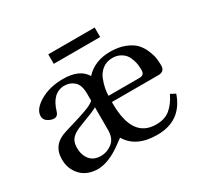

<svg xmlns="http://www.w3.org/2000/svg" viewBox="-141 -838 1079 1032"><g transform="rotate(-30 398.5 -322.0)"><path d="M437 -301H626Q646 -301 653 -309Q660 -317 660 -333Q660 -347 658.5 -362Q657 -377 650.5 -397Q644 -417 633 -431.5Q622 -446 602 -456.5Q582 -467 556 -467Q520 -467 494.5 -447.5Q469 -428 457.5 -398.5Q446 -369 441.5 -345Q437 -321 437 -301ZM150 -144Q150 -98 173.5 -69.5Q197 -41 242 -41Q279 -41 311 -65.5Q343 -90 343 -143V-284Q324 -272 228 -236Q186 -220 168 -199.5Q150 -179 150 -144ZM49 -130Q49 -221 142 -249Q157 -254 189.5 -263.5Q222 -273 240.5 -279Q259 -285 283 -293.5Q307 -302 321.5 -310Q336 -318 343 -325V-369Q343 -422 318 -444.5Q293 -467 259 -467Q183 -467 154 -369Q146 -341 124 -341Q105 -341 85.5 -353.5Q66 -366 66 -388Q66 -431 126 -466.5Q186 -502 270 -502Q372 -502 409 -440Q466 -502 562 -502Q614 -502 653 -486.5Q692 -471 712.5 -449Q733 -427 745.5 -397Q758 -367 761 -345Q764 -323 764 -301Q764 -263 724 -263H436V-252Q436 -39 583 -39Q637 -39 670.5 -67Q704 -95 728 -145L758 -129Q710 11 563 12H559Q430 12 378 -75L341 -48Q261 10 195 12Q126 12 87.5 -29Q49 -70 49 -130ZM268 -597V-656H556V-597Z"/></g></svg>

Font: Heuristica
Style: Regular
Weight: 400
Version: Version 1.0.1 ; ttfautohint (v1.4.1)